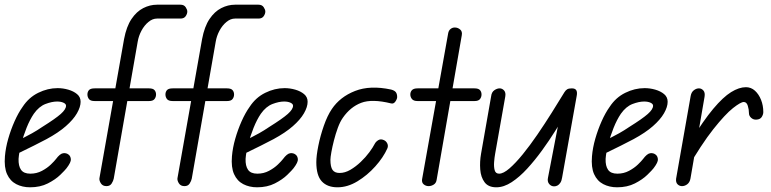

<svg xmlns="http://www.w3.org/2000/svg" viewBox="-29 -792 3279 817"><path d="M99 5Q66 5 40 -8.5Q14 -22 1 -51Q-12 -80 -8 -127Q-5 -163 6 -201.5Q17 -240 33 -276Q49 -312 67 -337Q93 -377 133.5 -397Q174 -417 216 -417Q239 -417 261.5 -410.5Q284 -404 299 -391.5Q314 -379 314 -359Q314 -337 298.5 -310Q283 -283 251 -255Q219 -227 169 -200Q146 -188 115.5 -172.5Q85 -157 59.5 -145Q34 -133 25 -128L37 -188Q50 -195 68 -204Q86 -213 107.5 -225Q129 -237 151 -252Q207 -287 229.5 -307Q252 -327 252 -342Q252 -350 241 -355Q230 -360 214 -360Q192 -360 164.5 -349.5Q137 -339 115 -308Q98 -283 84 -248Q70 -213 61 -178Q52 -143 50 -116Q49 -86 60.5 -69.5Q72 -53 100 -53Q127 -53 149.5 -65Q172 -77 187.5 -92Q203 -107 209 -115Q226 -138 239.5 -140Q253 -142 263 -134Q271 -128 272.5 -115Q274 -102 254 -76Q248 -68 227.5 -48Q207 -28 174.5 -11.5Q142 5 99 5Z M424 0Q408 0 400.5 -11.5Q393 -23 394 -33L499 -626Q509 -679 530.5 -711Q552 -743 580.5 -757.5Q609 -772 639 -772H739Q754 -772 761 -761.5Q768 -751 768 -743Q768 -733 761 -723Q754 -713 739 -713H639Q620 -713 602.5 -698.5Q585 -684 573 -661.5Q561 -639 557 -615L455 -32Q453 -22 446 -11Q439 0 424 0ZM343 -390Q343 -401 349.5 -408.5Q356 -416 374 -416H605Q622 -416 628.5 -408.5Q635 -401 635 -390Q635 -379 628.5 -370.5Q622 -362 605 -362H374Q356 -362 349.5 -370.5Q343 -379 343 -390Z M756 0Q740 0 732.5 -11.5Q725 -23 726 -33L831 -626Q841 -679 862.5 -711Q884 -743 912.5 -757.5Q941 -772 971 -772H1071Q1086 -772 1093 -761.5Q1100 -751 1100 -743Q1100 -733 1093 -723Q1086 -713 1071 -713H971Q952 -713 934.5 -698.5Q917 -684 905 -661.5Q893 -639 889 -615L787 -32Q785 -22 778 -11Q771 0 756 0ZM675 -390Q675 -401 681.5 -408.5Q688 -416 706 -416H937Q954 -416 960.5 -408.5Q967 -401 967 -390Q967 -379 960.5 -370.5Q954 -362 937 -362H706Q688 -362 681.5 -370.5Q675 -379 675 -390Z M1065 5Q1032 5 1006 -8.5Q980 -22 967 -51Q954 -80 958 -127Q961 -163 972 -201.5Q983 -240 999 -276Q1015 -312 1033 -337Q1059 -377 1099.5 -397Q1140 -417 1182 -417Q1205 -417 1227.5 -410.5Q1250 -404 1265 -391.5Q1280 -379 1280 -359Q1280 -337 1264.5 -310Q1249 -283 1217 -255Q1185 -227 1135 -200Q1112 -188 1081.5 -172.5Q1051 -157 1025.5 -145Q1000 -133 991 -128L1003 -188Q1016 -195 1034 -204Q1052 -213 1073.5 -225Q1095 -237 1117 -252Q1173 -287 1195.5 -307Q1218 -327 1218 -342Q1218 -350 1207 -355Q1196 -360 1180 -360Q1158 -360 1130.5 -349.5Q1103 -339 1081 -308Q1064 -283 1050 -248Q1036 -213 1027 -178Q1018 -143 1016 -116Q1015 -86 1026.5 -69.5Q1038 -53 1066 -53Q1093 -53 1115.5 -65Q1138 -77 1153.5 -92Q1169 -107 1175 -115Q1192 -138 1205.5 -140Q1219 -142 1229 -134Q1237 -128 1238.5 -115Q1240 -102 1220 -76Q1214 -68 1193.5 -48Q1173 -28 1140.5 -11.5Q1108 5 1065 5Z M1407 5Q1364 5 1340.5 -20Q1317 -45 1317 -102Q1317 -129 1325.5 -171.5Q1334 -214 1349 -257Q1364 -300 1383 -328Q1418 -380 1482 -405Q1546 -430 1635 -411Q1650 -407 1655.5 -399.5Q1661 -392 1661 -379Q1661 -371 1653.5 -360Q1646 -349 1635 -352Q1554 -372 1508 -354.5Q1462 -337 1430 -291Q1418 -274 1408.5 -248Q1399 -222 1392 -194.5Q1385 -167 1381 -144.5Q1377 -122 1377 -112Q1377 -82 1386 -69Q1395 -56 1416 -56Q1439 -56 1462 -69.5Q1485 -83 1506 -103Q1527 -123 1542.5 -144Q1558 -165 1565 -179Q1570 -189 1580.5 -195.5Q1591 -202 1604 -196Q1614 -192 1619 -181.5Q1624 -171 1619 -160Q1602 -122 1568 -84Q1534 -46 1492 -20.5Q1450 5 1407 5Z M1795 0Q1783 0 1774 -7.5Q1765 -15 1767 -29L1878 -650Q1880 -662 1888 -668.5Q1896 -675 1906 -675Q1919 -675 1929 -666.5Q1939 -658 1936 -642L1829 -27Q1827 -13 1816.5 -6.5Q1806 0 1795 0ZM1717 -390Q1717 -401 1724 -408.5Q1731 -416 1748 -416H1990Q2007 -416 2013.5 -408.5Q2020 -401 2020 -390Q2020 -379 2013.5 -370.5Q2007 -362 1990 -362H1748Q1731 -362 1724 -370.5Q1717 -379 1717 -390Z M2083 5Q2049 5 2033 -16.5Q2017 -38 2014.5 -71Q2012 -104 2018 -138L2061 -383Q2063 -400 2074.5 -408Q2086 -416 2097 -416Q2108 -416 2116 -407Q2124 -398 2121 -381L2078 -138Q2075 -122 2073.5 -102Q2072 -82 2076 -67.5Q2080 -53 2095 -53Q2113 -53 2139 -75.5Q2165 -98 2195.5 -135.5Q2226 -173 2257.5 -219Q2289 -265 2318.5 -312Q2348 -359 2373 -400L2379 -309Q2360 -277 2334 -235.5Q2308 -194 2277.5 -152Q2247 -110 2214.5 -74.5Q2182 -39 2148.5 -17Q2115 5 2083 5ZM2329 1Q2316 1 2307.5 -9.5Q2299 -20 2303 -37L2373 -400Q2378 -408 2384.5 -412Q2391 -416 2404 -416Q2419 -416 2423.5 -407.5Q2428 -399 2425 -384L2363 -37Q2361 -23 2355.5 -14.5Q2350 -6 2343 -2.5Q2336 1 2329 1Z M2597 5Q2564 5 2538 -8.5Q2512 -22 2499 -51Q2486 -80 2490 -127Q2493 -163 2504 -201.5Q2515 -240 2531 -276Q2547 -312 2565 -337Q2591 -377 2631.5 -397Q2672 -417 2714 -417Q2737 -417 2759.5 -410.5Q2782 -404 2797 -391.5Q2812 -379 2812 -359Q2812 -337 2796.5 -310Q2781 -283 2749 -255Q2717 -227 2667 -200Q2644 -188 2613.5 -172.5Q2583 -157 2557.5 -145Q2532 -133 2523 -128L2535 -188Q2548 -195 2566 -204Q2584 -213 2605.5 -225Q2627 -237 2649 -252Q2705 -287 2727.5 -307Q2750 -327 2750 -342Q2750 -350 2739 -355Q2728 -360 2712 -360Q2690 -360 2662.5 -349.5Q2635 -339 2613 -308Q2596 -283 2582 -248Q2568 -213 2559 -178Q2550 -143 2548 -116Q2547 -86 2558.5 -69.5Q2570 -53 2598 -53Q2625 -53 2647.5 -65Q2670 -77 2685.5 -92Q2701 -107 2707 -115Q2724 -138 2737.5 -140Q2751 -142 2761 -134Q2769 -128 2770.5 -115Q2772 -102 2752 -76Q2746 -68 2725.5 -48Q2705 -28 2672.5 -11.5Q2640 5 2597 5Z M3190 -283Q3177 -282 3167.5 -290.5Q3158 -299 3158 -310Q3158 -326 3153 -342Q3148 -358 3136 -358Q3123 -358 3090 -332Q3057 -306 3006.5 -242.5Q2956 -179 2890 -65L2910 -191Q2964 -279 3006 -329Q3048 -379 3082 -400Q3116 -421 3145 -421Q3167 -421 3183.5 -406Q3200 -391 3209.5 -367Q3219 -343 3219 -315Q3219 -305 3212.5 -294.5Q3206 -284 3190 -283ZM2873 0Q2862 0 2854 -8Q2846 -16 2848 -32L2910 -384Q2913 -400 2923.5 -408Q2934 -416 2945 -416Q2956 -416 2964 -407Q2972 -398 2969 -380L2909 -32Q2906 -16 2895.5 -8Q2885 0 2873 0Z"/></svg>

Font: Edu QLD Beginner
Style: Regular
Weight: 400
Designer: Tina and Corey Anderson
Foundry: Google for Education
Version: Version 1.003